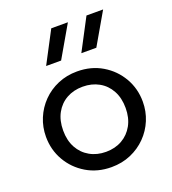

<svg xmlns="http://www.w3.org/2000/svg" viewBox="-140 -862 877 981"><g transform="rotate(-20 299.0 -371.0)"><path d="M299 15Q223 15 163.5 -20.5Q104 -56 70 -115Q36 -174 36 -245Q36 -297.5 55.5 -344.5Q75 -391.5 110.5 -427.8Q146 -464 194 -484.5Q242 -505 299 -505Q375.5 -505 435 -469.5Q494.5 -434 528.5 -375Q562.5 -316 562.5 -245Q562.5 -192.5 543 -145.5Q523.5 -98.5 488 -62.5Q452.5 -26.5 404.5 -5.8Q356.5 15 299 15ZM299 -68Q348.5 -68 386.8 -89.8Q425 -111.5 447 -151.2Q469 -191 469 -245Q469 -299.5 447.2 -339.2Q425.5 -379 387 -400.5Q348.5 -422 299 -422Q249.5 -422 211.2 -400.5Q173 -379 151.2 -339.2Q129.5 -299.5 129.5 -245Q129.5 -191 151.2 -151.2Q173 -111.5 211.5 -89.8Q250 -68 299 -68ZM352 -585 442.5 -757H533L433.5 -585ZM160.5 -585 251 -757H341.5L242 -585Z"/></g></svg>

Font: Geologica Roman Light
Style: Regular
Weight: 300
Designer: Sindre Bremnes, Frode Helland
Foundry: Monokrom Skriftforlag AS
Version: Version 1.010;gftools[0.9.28]